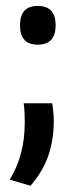

<svg xmlns="http://www.w3.org/2000/svg" viewBox="-20 -482 248 632"><path d="M152 -142Q153.5 -132 155.2 -116.8Q157 -101.5 157 -84Q157 -23 139.5 29Q122 81 80.5 129.5L12 109.5Q37 68 49.2 22Q61.5 -24 61.5 -80Q61.5 -96.5 60.8 -111.5Q60 -126.5 58 -142ZM104.5 -335Q74.5 -335 60.2 -351.2Q46 -367.5 46 -396.5V-401.5Q46 -430.5 60.2 -446.5Q74.5 -462.5 104.5 -462.5Q134 -462.5 148.5 -446.5Q163 -430.5 163 -401.5V-396.5Q163 -367.5 148.5 -351.2Q134 -335 104.5 -335Z"/></svg>

Font: Anek Bangla Medium
Style: Regular
Weight: 500
Designer: Sulekha Rajkumar (Bangla), Yesha Goshar (Latin)
Foundry: Ek Type
Version: Version 1.003